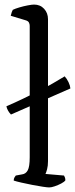

<svg xmlns="http://www.w3.org/2000/svg" viewBox="-20 -820 328 840"><path d="M28 -319Q21 -326 15.5 -335.5Q10 -345 8 -355Q45 -371 80.5 -388Q116 -405 149.5 -422Q183 -439 211.5 -455.5Q240 -472 263 -486Q273 -475 280 -460Q287 -445 288 -433ZM195 0Q188 0 167.5 -3Q147 -6 121.5 -11Q96 -16 74 -21Q52 -26 40 -30Q40 -38 43.5 -44Q47 -50 49 -52L76 -57Q93 -59 101.5 -75Q110 -91 110 -132V-707Q110 -715 106.5 -721.5Q103 -728 93 -731L27 -751Q29 -760 31.5 -767Q34 -774 36 -777Q46 -782 64.5 -787.5Q83 -793 101.5 -796.5Q120 -800 129 -800Q156 -800 173 -781.5Q190 -763 190 -736V-115Q190 -94 186 -79.5Q182 -65 179 -59L260 -52Q262 -49 264 -43.5Q266 -38 266 -31Q261 -24 247.5 -17Q234 -10 219.5 -5Q205 0 195 0Z"/></svg>

Font: Texturina 12pt Light
Style: Regular
Weight: 300
Designer: Guillermo Torres Carreño
Foundry: Omnibus-Type
Version: Version 1.002